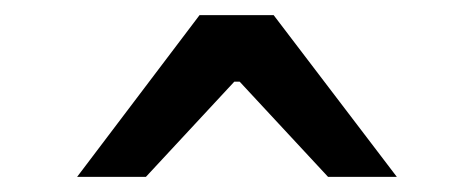

<svg xmlns="http://www.w3.org/2000/svg" viewBox="-20 -757 627 254"><path d="M82 -523 244 -737H342L505 -523H414L297 -649H290L173 -523Z"/></svg>

Font: Tomorrow
Style: Regular
Weight: 400
Designer: Tony de Marco, Monica Rizzolli
Foundry: Just in Type
Version: Version 2.002